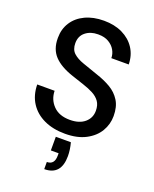

<svg xmlns="http://www.w3.org/2000/svg" viewBox="-173 -809 935 1162"><g transform="rotate(20 294.0 -228.0)"><path d="M302 12Q225 12 167 -15Q109 -42 76.5 -92Q44 -142 43 -211H155Q156 -155 194 -116Q232 -77 301 -77Q362 -77 396.5 -106.5Q431 -136 431 -182Q431 -219 414.5 -242Q398 -265 369.5 -280Q341 -295 304 -307Q267 -319 226 -333Q145 -360 104.5 -403Q64 -446 64 -516Q64 -518 64 -520Q64 -576 92 -619.5Q120 -663 171.5 -687.5Q223 -712 292 -712Q360 -712 411.5 -687Q463 -662 492 -617.5Q521 -573 522 -514H410Q410 -541 396 -565.5Q382 -590 355 -606Q328 -622 289 -622Q287 -622 285 -622Q238 -622 206 -596.5Q174 -571 174 -525Q174 -484 198 -462Q222 -440 264 -425.5Q306 -411 360 -392Q412 -375 453 -351Q494 -327 518.5 -288Q543 -249 543 -189Q543 -136 516 -90.5Q489 -45 435 -16.5Q381 12 302 12ZM258 256V210Q307 210 307 151V136H257V48H354Q366 93 366 133Q366 256 258 256Z"/></g></svg>

Font: Ultramarine Medium
Style: Regular
Weight: 500
Designer: Colophon Foundry, Jonny Pinhorn
Foundry: Colophon Foundry
Version: Version 1.200; ttfautohint (v1.8.3)